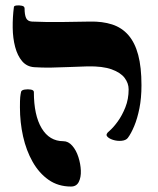

<svg xmlns="http://www.w3.org/2000/svg" viewBox="-20 -671 577 703"><path d="M448 -166Q441 -157 425 -155.5Q409 -154 393.5 -159Q378 -164 372 -172Q366 -180 380 -191Q395 -204 411 -226Q427 -248 439 -278Q451 -308 451 -344Q451 -366 436.5 -385.5Q422 -405 389 -417Q356 -429 301 -428Q265 -427 231.5 -425.5Q198 -424 166.5 -423.5Q135 -423 105 -425Q78 -427 61 -447Q44 -467 35.5 -499Q27 -531 26.5 -569.5Q26 -608 31 -646Q32 -650 41 -651Q50 -652 60 -650Q70 -648 70 -640Q70 -617 75.5 -605Q81 -593 97 -592Q122 -591 148.5 -590.5Q175 -590 212.5 -590.5Q250 -591 309 -592Q355 -593 390.5 -581.5Q426 -570 450 -542.5Q474 -515 486 -470Q498 -425 498 -359Q498 -312 490.5 -274.5Q483 -237 471.5 -209.5Q460 -182 448 -166ZM240 12Q193 12 158 -12.5Q123 -37 99.5 -78.5Q76 -120 64.5 -171.5Q53 -223 53 -278Q53 -305 54 -315Q55 -325 57 -334Q58 -341 70 -343Q82 -345 93 -343Q104 -341 104 -334Q104 -249 132.5 -201.5Q161 -154 212 -154Q230 -154 244.5 -137.5Q259 -121 267 -96Q275 -71 276 -46.5Q277 -22 268.5 -5Q260 12 240 12Z"/></svg>

Font: Noto Rashi Hebrew
Style: Bold
Weight: 700
Version: Version 1.006